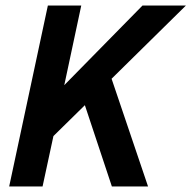

<svg xmlns="http://www.w3.org/2000/svg" viewBox="-20 -670 688 690"><path d="M13 0 152 -650H272L211 -364L492 -650H648L381 -387L512 0H382L285 -292L172 -181L133 0Z"/></svg>

Font: Sometype Mono
Style: Bold Italic
Weight: 700
Italic angle: -12°
Monospace: yes
Designer: Ryoichi Tsunekawa
Foundry: Dharma Type
Version: Version 1.000; ttfautohint (v1.8.3)